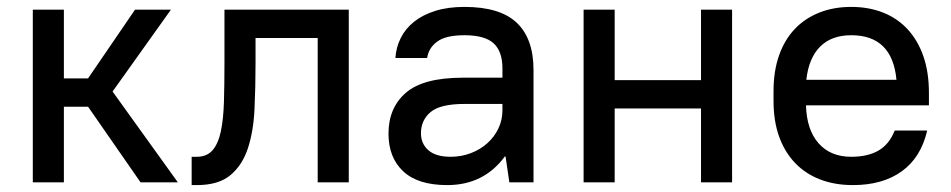

<svg xmlns="http://www.w3.org/2000/svg" viewBox="-20 -528 2755 556"><path d="M75 -500H165V-301H235L371 -500H475L306 -263L495 0H387L235 -219H165V0H75Z M535 -74H550Q579 -74 595.5 -93Q612 -112 619.5 -147.5Q627 -183 628.5 -233Q630 -283 630 -345V-500H990V0H900V-418H720V-345Q720 -276 717 -212Q714 -148 698 -99Q682 -50 647.5 -21Q613 8 550 8H535Z M1275 8Q1190 8 1147.5 -32Q1105 -72 1105 -141Q1105 -216 1155.5 -259.5Q1206 -303 1320 -303H1435V-330Q1435 -379 1409.5 -402.5Q1384 -426 1325 -426Q1271 -426 1246 -407.5Q1221 -389 1217 -360H1125Q1127 -391 1140.5 -418Q1154 -445 1179 -465Q1204 -485 1240.5 -496.5Q1277 -508 1325 -508Q1428 -508 1476.5 -462Q1525 -416 1525 -325V0H1455L1444 -75H1442Q1381 8 1275 8ZM1285 -74Q1316 -74 1343.5 -84.5Q1371 -95 1391.5 -113.5Q1412 -132 1423.5 -156.5Q1435 -181 1435 -209V-227H1325Q1255 -227 1227 -203.5Q1199 -180 1199 -142Q1199 -112 1220.5 -93Q1242 -74 1285 -74Z M1670 -500H1760V-296H2010V-500H2100V0H2010V-214H1760V0H1670Z M2450 8Q2397 8 2354.5 -8.5Q2312 -25 2282 -56.5Q2252 -88 2236 -133Q2220 -178 2220 -236V-264Q2220 -322 2236 -367.5Q2252 -413 2281.5 -444Q2311 -475 2352.5 -491.5Q2394 -508 2445 -508Q2496 -508 2537.5 -491.5Q2579 -475 2608.5 -443Q2638 -411 2654 -365Q2670 -319 2670 -259V-223H2314Q2316 -152 2350.5 -113Q2385 -74 2445 -74Q2493 -74 2524 -92Q2555 -110 2571 -150H2665Q2647 -72 2591.5 -32Q2536 8 2450 8ZM2445 -426Q2388 -426 2355 -393Q2322 -360 2315 -297H2576Q2564 -426 2445 -426Z"/></svg>

Font: PT Root UI Medium
Style: Regular
Weight: 500
Designer: Vitaly Kuzmin
Foundry: ParaType Ltd.
Version: Version 2.001G